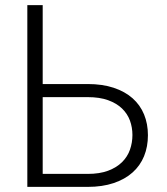

<svg xmlns="http://www.w3.org/2000/svg" viewBox="-20 -731 652 751"><path d="M147 -402.3H322.8Q380.4 -402.3 424.6 -387.7Q468.8 -373 498.5 -346.7Q528.3 -320.3 543.5 -283.4Q558.6 -246.6 558.6 -202.1Q558.6 -157.2 543.5 -120.1Q528.3 -83 498.5 -56.4Q468.8 -29.8 424.6 -14.9Q380.4 0 322.8 0H86.9V-710.9H147ZM147 -351.1V-50.8H322.8Q369.6 -50.8 402.8 -63.2Q436 -75.7 457.3 -96.7Q478.5 -117.7 488.3 -145.3Q498 -172.9 498 -203.1Q498 -232.4 488.3 -259.3Q478.5 -286.1 457.3 -306.6Q436 -327.1 402.8 -339.1Q369.6 -351.1 322.8 -351.1Z"/></svg>

Font: Melbourne
Style: Light
Weight: 300
Designer: Google
Version: Version 2.000980; 2014